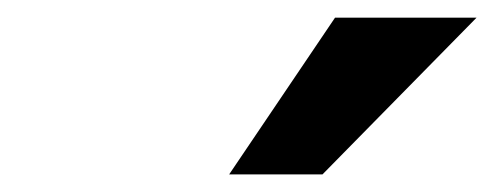

<svg xmlns="http://www.w3.org/2000/svg" viewBox="-20 -786 556 216"><path d="M342.8 -589.8H237.8L356.9 -766.1H516.1Z"/></svg>

Font: Lorenzo Sans
Style: Bold Italic
Weight: 700
Italic angle: -12°
Foundry: Intel Corporation
Version: Version 1.00; ttfautohint (v1.5)